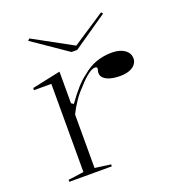

<svg xmlns="http://www.w3.org/2000/svg" viewBox="-130 -820 849 925"><g transform="rotate(-20 294.5 -357.5)"><path d="M68 0V-10L148 -21V-473H59V-484L205 -515V-353L217 -345Q244 -383 269 -411.5Q294 -440 320 -459Q355 -489 392.5 -502Q430 -515 472 -515Q499 -515 519 -507.5Q539 -500 550.5 -486Q562 -472 562 -453Q562 -437 551.5 -423.5Q541 -410 521 -402.5Q501 -395 474 -395Q445 -395 423.5 -401Q402 -407 390.5 -418Q379 -429 379 -444Q379 -449 380 -453Q381 -457 382 -460.5Q383 -464 383 -467Q383 -475 371 -475Q357 -475 334 -457.5Q311 -440 284 -409Q259 -384 239 -354Q219 -324 205 -295V-21L286 -10V0ZM491 -715 498 -706 321 -584H292L114 -706L123 -715L324 -605Z"/></g></svg>

Font: Kalnia SemiExpanded ExtraLight
Style: Regular
Weight: 250
Width: 6
Designer: Frida Medrano
Foundry: Frida Medrano
Version: Version 1.105